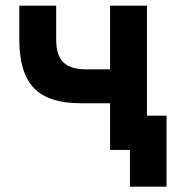

<svg xmlns="http://www.w3.org/2000/svg" viewBox="-20 -538 626 689"><path d="M446.3 131.8V-123H577.6V131.8ZM268.6 -167.5Q154.3 -167.5 101.8 -221.9Q49.3 -276.4 49.3 -395.5V-517.6H181.6V-395.5Q181.6 -339.8 207.3 -314.5Q232.9 -289.1 289.1 -289.1H403.3V-167.5ZM375 0V-517.6H507.3V0Z"/></svg>

Font: Cascadia Mono PL
Style: Regular
Weight: 400
Monospace: yes
Designer: Aaron Bell
Foundry: Saja Typeworks
Version: Version 2102.003